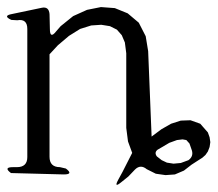

<svg xmlns="http://www.w3.org/2000/svg" viewBox="-28 -515 612 540"><path d="M323.2 -395.5 314.5 -416 300.8 -431.6 281.2 -441.4 256.8 -445.3 228.5 -443.4 197.3 -433.6 166 -414.1 134.8 -387.7 111.3 -362.3V-74.2Q111.3 -44.9 140.6 -44.9L157.2 -41Q179.7 -24.4 151.4 -24.4L2.9 -28.3Q-19.5 -44.9 8.8 -44.9H19.5Q48.8 -44.9 48.8 -73.2V-433.6Q48.8 -462.9 20.5 -458L3.9 -459Q-21.5 -470.7 5.9 -475.6L89.8 -493.2Q109.4 -497.1 111.3 -475.6L112.3 -433.6Q112.3 -404.3 129.9 -426.8L142.6 -441.4L177.7 -469.7L216.8 -487.3L255.9 -495.1L294.9 -492.2L331.1 -477.5L362.3 -451.2L381.8 -413.1L388.7 -371.1L398.4 -130.9L425.8 -151.4L453.1 -167L480.5 -175.8L507.8 -176.8L535.2 -167L556.6 -142.6L561.5 -128.9L563.5 -115.2L561.5 -101.6L556.6 -88.9L549.8 -79.1L541 -71.3L530.3 -64.5L510.7 -51.8L489.3 -35.2L463.9 -24.4L437.5 -22.5L410.2 -26.4L384.8 -39.1Q367.2 -53.7 351.6 -38.1L333 -18.6L313.5 -2.9Q291 15.6 304.7 -9.8L316.4 -31.2L343.8 -85L332 -117.2L327.1 -155.3V-365.2ZM504.9 -111.3 496.1 -121.1 485.4 -123 469.7 -121.1 448.2 -113.3 415 -93.8Q405.3 -85.9 413.1 -75.2L426.8 -64.5L441.4 -57.6L460 -54.7L480.5 -56.6L502 -64.5Q516.6 -75.2 511.7 -91.8Z"/></svg>

Font: B2 Hana
Style: Regular
Weight: 500
Version: 2020-08-05; (max)